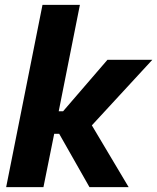

<svg xmlns="http://www.w3.org/2000/svg" viewBox="-20 -772 648 792"><path d="M155.3 -752H309.6L222.2 -313H240.2L423.3 -525.4H608.4L358.9 -254.9L510.7 0H349.1L224.1 -220.2H203.6L159.2 0H5.4Z"/></svg>

Font: Reddit Sans Vanilla ExtraBold
Style: Italic
Weight: 800
Italic angle: -11.25°
Designer: Stephen Hutchings
Version: Version 1.013